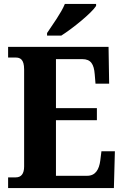

<svg xmlns="http://www.w3.org/2000/svg" viewBox="-20 -951 625 971"><path d="M218 -784V-771H290C350 -809 444 -886 466 -921V-931H308C290 -886 245 -825 218 -784ZM21 0H556L561 -186H493L487 -138C481 -94 463 -62 421 -62H263V-343H470V-404H263V-652H396C440 -652 455 -626 459 -576L463 -528H532L529 -714H21V-660H59C81 -660 102 -652 102 -600V-109C102 -72 87 -54 60 -54H21Z"/></svg>

Font: Noto Serif Khmer Condensed ExtraBold
Style: Regular
Weight: 800
Width: 3
Designer: Danh Hong and the Monotype Design Team
Foundry: Monotype Imaging Inc.
Version: Version 2.004